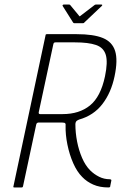

<svg xmlns="http://www.w3.org/2000/svg" viewBox="-20 -823 558 843"><path d="M43 0Q40 0 39 -1Q38 -2 39 -5L180 -668Q180 -673 186 -673H317Q391 -673 432 -656Q473 -639 485.5 -599Q498 -559 483 -488Q468 -416 429.5 -366Q391 -316 327 -298Q317 -294 314 -289Q311 -284 311 -278Q311 -240 318.5 -201.5Q326 -163 340.5 -129.5Q355 -96 376 -75Q393 -58 415 -47Q437 -36 462 -36Q464 -36 466.5 -35Q469 -34 469 -31L464 -6Q464 -3 463 -2Q462 -1 460.5 -0.5Q459 0 455 0Q418 0 389.5 -12.5Q361 -25 341 -46Q318 -69 301.5 -106.5Q285 -144 276 -188Q267 -232 268 -272Q269 -278 266.5 -281.5Q264 -285 252 -285H149Q146 -285 143 -283Q140 -281 139 -276L81 -5Q80 0 75 0ZM150 -330Q149 -322 156 -322H255Q328 -322 375 -360Q422 -398 441 -488Q454 -550 444.5 -582Q435 -614 401.5 -625.5Q368 -637 309 -637H224Q219 -637 217 -635Q215 -633 214 -628ZM307 -721Q303 -721 301 -724L255 -797Q254 -799 255.5 -801Q257 -803 260 -803H283Q288 -803 289 -800L327 -754Q329 -749 334 -754L394 -800Q397 -803 401 -803H425Q429 -803 429 -801Q429 -799 427 -797L350 -724Q349 -721 343 -721Z"/></svg>

Font: Glory Thin ExtraLight
Style: Italic
Weight: 250
Italic angle: -12°
Version: Version 1.011